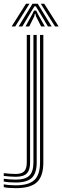

<svg xmlns="http://www.w3.org/2000/svg" viewBox="-89 -784 329 1011"><path d="M-6 206.8Q-25.8 206.8 -42.8 205.4Q-59.8 204 -69.2 201.2V186.5Q-57.2 189 -40.8 190.4Q-24.2 191.8 -6 191.8Q62.5 191.8 92.1 163.8Q121.8 135.8 121.8 71.2V-600H139.2V71.2Q139.2 143.8 105.6 175.2Q72 206.8 -6 206.8ZM-6 177Q-21.2 177 -38.4 175.8Q-55.5 174.5 -69.2 171.8V157.2Q-54.5 159.2 -37.8 160.5Q-21 161.8 -6 161.8Q44 161.8 65.5 140.8Q87 119.8 87 71.2V-600H104.2V71.2Q104.2 127.8 78.8 152.4Q53.2 177 -6 177ZM-6 146.8Q-19.5 146.8 -36.2 145.6Q-53 144.5 -69.2 142.2V127.8Q-51.8 129.8 -35.5 130.9Q-19.2 132 -6 132Q25.2 132 38.6 117.9Q52 103.8 52 71.2V-600H69.5V71.2Q69.5 111.8 52 129.2Q34.5 146.8 -6 146.8ZM-27.8 -644.5 47.8 -764.2H66.2L-9 -644.5ZM9 -644.5 82 -764.2H109.8L183 -644.5H163.5L114 -727.5L99.5 -750.5H92.5L78 -727.5L28.5 -644.5ZM45.2 -644.5 80.8 -709 90.2 -728.2H101.8L111 -709L147.2 -644.5H127.8L100.5 -698.2L97.5 -711.2H94.5L91.5 -698.2L64.8 -644.5ZM200.8 -644.5 125.8 -764.2H144L219.8 -644.5Z"/></svg>

Font: Big Shoulders Inline Display Thin SemiBold
Style: Regular
Weight: 600
Version: Version 2.002